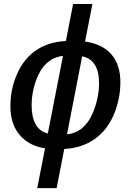

<svg xmlns="http://www.w3.org/2000/svg" viewBox="-20 -745 663 972"><path d="M305.2 9.3 266.6 207.5H168.5L208 5.9Q125.5 -6.8 79.1 -62.3Q32.7 -117.7 32.7 -207Q32.7 -296.4 67.4 -372.6Q101.6 -449.7 164.6 -491.7Q227.5 -533.7 313.5 -537.1L350.1 -724.6H447.8L410.6 -534.7Q499 -522 544.2 -469.5Q589.4 -417 589.4 -329.1Q589.4 -242.7 555.2 -162.6Q521 -83.5 457.3 -39.6Q393.6 4.4 305.2 9.3ZM319.3 -64.9Q372.1 -70.8 406.7 -106.4Q430.2 -130.4 446.8 -166.5Q463.4 -202.6 472.4 -244.1Q481.4 -285.6 481.4 -324.2Q481.4 -441.9 396 -460ZM298.8 -461.9Q250.5 -456.5 215.8 -424.3Q192.4 -402.8 175.3 -367.9Q158.2 -333 149.2 -292.5Q140.1 -252 140.1 -211.9Q140.1 -151.9 160.6 -115.5Q181.2 -79.1 222.2 -69.3Z"/></svg>

Font: Arimo Medium
Style: Italic
Weight: 500
Italic angle: -12°
Designer: Steve Matteson
Foundry: Monotype Imaging Inc.
Version: Version 1.33